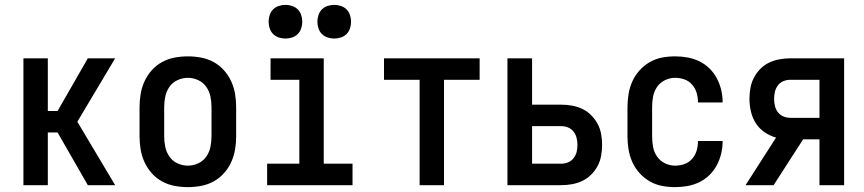

<svg xmlns="http://www.w3.org/2000/svg" viewBox="-20 -759 3540 787"><path d="M76 0V-520H176V-304H216L340 -520H452L297 -260L452 0H340L216 -216H176V0Z M750 8Q723 8 696 3Q669 -2 645 -15Q621 -28 602.5 -48.5Q584 -69 572.5 -94Q561 -119 556.5 -146Q552 -173 552 -200V-320Q552 -347 556.5 -374Q561 -401 572.5 -426Q584 -451 602.5 -471.5Q621 -492 645 -505Q669 -518 696 -523Q723 -528 750 -528Q777 -528 804 -523Q831 -518 855 -505Q879 -492 897.5 -471.5Q916 -451 927.5 -426Q939 -401 943.5 -374Q948 -347 948 -320V-200Q948 -173 943.5 -146Q939 -119 927.5 -94Q916 -69 897.5 -48.5Q879 -28 855 -15Q831 -2 804 3Q777 8 750 8ZM750 -80Q772 -80 792.5 -89.5Q813 -99 825.5 -117Q838 -135 842.5 -156.5Q847 -178 847 -200V-320Q847 -342 842.5 -363.5Q838 -385 825.5 -403Q813 -421 792.5 -430.5Q772 -440 750 -440Q728 -440 707.5 -430.5Q687 -421 674.5 -403Q662 -385 657.5 -363.5Q653 -342 653 -320V-200Q653 -178 657.5 -156.5Q662 -135 674.5 -117Q687 -99 707.5 -89.5Q728 -80 750 -80Z M1075 0V-88H1207V-432H1089V-520H1307V-88H1425V0ZM1350 -601Q1336 -601 1322.5 -605.5Q1309 -610 1299.5 -619.5Q1290 -629 1285.5 -642.5Q1281 -656 1281 -670Q1281 -684 1285.5 -697.5Q1290 -711 1299.5 -720.5Q1309 -730 1322.5 -734.5Q1336 -739 1350 -739Q1364 -739 1377.5 -734.5Q1391 -730 1400.5 -720.5Q1410 -711 1414.5 -697.5Q1419 -684 1419 -670Q1419 -656 1414.5 -642.5Q1410 -629 1400.5 -619.5Q1391 -610 1377.5 -605.5Q1364 -601 1350 -601ZM1150 -601Q1136 -601 1122.5 -605.5Q1109 -610 1099.5 -619.5Q1090 -629 1085.5 -642.5Q1081 -656 1081 -670Q1081 -684 1085.5 -697.5Q1090 -711 1099.5 -720.5Q1109 -730 1122.5 -734.5Q1136 -739 1150 -739Q1164 -739 1177.5 -734.5Q1191 -730 1200.5 -720.5Q1210 -711 1214.5 -697.5Q1219 -684 1219 -670Q1219 -656 1214.5 -642.5Q1210 -629 1200.5 -619.5Q1191 -610 1177.5 -605.5Q1164 -601 1150 -601Z M1700 0V-432H1554V-520H1946V-432H1800V0Z M2060 0V-520H2161V-330H2280Q2303 -330 2325 -326Q2347 -322 2367 -312.5Q2387 -303 2403 -287Q2419 -271 2429.5 -251.5Q2440 -232 2444 -209.5Q2448 -187 2448 -165Q2448 -143 2444 -120.5Q2440 -98 2429.5 -78.5Q2419 -59 2403 -43Q2387 -27 2367 -17.5Q2347 -8 2325 -4Q2303 0 2280 0ZM2280 -88Q2295 -88 2308.5 -93.5Q2322 -99 2331 -110.5Q2340 -122 2343.5 -136Q2347 -150 2347 -165Q2347 -179 2343.5 -193.5Q2340 -208 2331 -219.5Q2322 -231 2308.5 -236.5Q2295 -242 2280 -242H2161V-88Z M2747 8Q2720 8 2693.5 3Q2667 -2 2643.5 -15.5Q2620 -29 2601.5 -49.5Q2583 -70 2572 -94.5Q2561 -119 2556.5 -146Q2552 -173 2552 -200V-320Q2552 -347 2556.5 -374Q2561 -401 2572 -425.5Q2583 -450 2601.5 -470.5Q2620 -491 2643.5 -504.5Q2667 -518 2693.5 -523Q2720 -528 2747 -528Q2773 -528 2798 -523.5Q2823 -519 2846 -508Q2869 -497 2887.5 -479Q2906 -461 2918 -438.5Q2930 -416 2936 -391Q2942 -366 2942 -341V-339H2841V-340Q2841 -360 2835.5 -378.5Q2830 -397 2817 -412Q2804 -427 2785.5 -433.5Q2767 -440 2747 -440Q2726 -440 2706 -430.5Q2686 -421 2673.5 -403Q2661 -385 2657 -363.5Q2653 -342 2653 -320V-200Q2653 -178 2657 -156.5Q2661 -135 2673.5 -117Q2686 -99 2706 -89.5Q2726 -80 2747 -80Q2767 -80 2785.5 -86.5Q2804 -93 2817 -108Q2830 -123 2835.5 -141.5Q2841 -160 2841 -180V-181H2942V-179Q2942 -154 2936 -129Q2930 -104 2918 -81.5Q2906 -59 2887.5 -41Q2869 -23 2846 -12Q2823 -1 2798 3.5Q2773 8 2747 8Z M3036 0 3161 -195Q3136 -202 3114 -217Q3092 -232 3078 -254Q3064 -276 3058 -302Q3052 -328 3052 -354Q3052 -376 3056 -398.5Q3060 -421 3070.5 -441Q3081 -461 3097 -477Q3113 -493 3133 -502.5Q3153 -512 3175.5 -516Q3198 -520 3220 -520H3440V0H3339V-188H3272L3151 0ZM3220 -276H3339V-432H3220Q3205 -432 3191.5 -426.5Q3178 -421 3169 -409.5Q3160 -398 3156.5 -383.5Q3153 -369 3153 -354Q3153 -339 3156.5 -324.5Q3160 -310 3169 -298.5Q3178 -287 3191.5 -281.5Q3205 -276 3220 -276Z"/></svg>

Font: Iosevka Curly Semibold
Style: Regular
Weight: 600
Monospace: yes
Designer: Belleve Invis
Foundry: Belleve Invis
Version: Version 22.1.2; ttfautohint (v1.8.4)